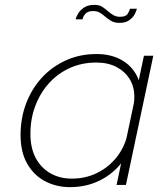

<svg xmlns="http://www.w3.org/2000/svg" viewBox="-20 -760 682 789"><path d="M268 9Q211 9 164.8 -15.5Q118.5 -40 91.5 -87.8Q64.5 -135.5 64.5 -205.5Q64.5 -275.5 87.8 -336Q111 -396.5 153 -441.8Q195 -487 252 -512.5Q309 -538 377 -538Q431.5 -538 472.5 -517.2Q513.5 -496.5 536.5 -459Q559.5 -421.5 559.5 -371.5Q559.5 -356 557.8 -342.8Q556 -329.5 552.5 -316H526Q529 -327.5 530.5 -338.2Q532 -349 532 -362.5Q532 -403.5 512.8 -435Q493.5 -466.5 458.5 -484.8Q423.5 -503 376 -503Q316 -503 266.2 -480.2Q216.5 -457.5 180.5 -417.2Q144.5 -377 124.8 -324Q105 -271 105 -210.5Q105 -151 127.2 -110Q149.5 -69 187.8 -47.5Q226 -26 275 -26Q332.5 -26 380 -49.8Q427.5 -73.5 459.8 -114.5Q492 -155.5 503 -205.5L531.5 -204.5Q518.5 -141 481 -92.8Q443.5 -44.5 388.8 -17.8Q334 9 268 9ZM497.5 0H459L571.5 -531H610ZM542.5 -724Q540.5 -714.5 533.2 -701Q526 -687.5 511 -676.8Q496 -666 470.5 -666Q450 -666 436 -674.5Q422 -683 410.5 -693Q401 -701.5 390 -708Q379 -714.5 363 -714.5Q340 -714.5 330.5 -703Q321 -691.5 319 -680.5H291Q293 -691.5 301.8 -705.5Q310.5 -719.5 326.8 -729.8Q343 -740 367 -740Q388 -740 400.5 -731.8Q413 -723.5 423.5 -714Q434.5 -704.5 446.2 -697.8Q458 -691 473 -691Q497 -691 504.5 -702.8Q512 -714.5 514 -724Z"/></svg>

Font: Epilogue ExtraLight
Style: Italic
Weight: 250
Italic angle: -12°
Designer: Tyler Finck
Foundry: Etcetera Type Co
Version: Version 2.112